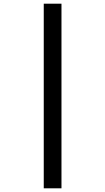

<svg xmlns="http://www.w3.org/2000/svg" viewBox="-20 -780 570 1040"><path d="M217 240V-760H313V240Z"/></svg>

Font: Noto Sans Mono Condensed SemiBold
Style: Regular
Weight: 600
Width: 3
Designer: Monotype Design Team
Foundry: Monotype Imaging Inc.
Version: Version 2.014